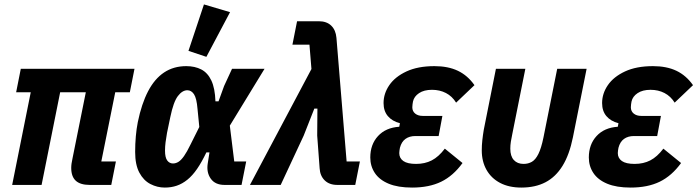

<svg xmlns="http://www.w3.org/2000/svg" viewBox="-20 -836 3153 868"><path d="M483 0H386Q343 0 322.5 -19Q302 -38 302 -77Q302 -86 303.5 -97Q305 -108 308 -121L368 -419H252L168 0H35L119 -419H53L74 -525H588L567 -419H501L438 -106H504Z M1093 -106 1072 0H995Q953 0 933 -28Q913 -56 919 -96L927 -147H913Q892 -103 871 -72.5Q850 -42 827 -23.5Q804 -5 779 3.5Q754 12 725 12Q691 12 660 -4Q629 -20 610 -55.5Q591 -91 591 -149Q591 -185 594 -219.5Q597 -254 603 -284Q620 -367 649.5 -423.5Q679 -480 722 -508.5Q765 -537 822 -537Q861 -537 890 -522Q919 -507 935.5 -472Q952 -437 954 -378H968L993 -447L1029 -525H1176L1019 -268L1039 -106ZM762 -97Q775 -97 787 -104.5Q799 -112 812 -130.5Q825 -149 841 -182L881 -262L873 -343Q869 -392 857 -410Q845 -428 827 -428Q804 -428 784 -401.5Q764 -375 750 -307L735 -235Q731 -213 728.5 -193Q726 -173 726 -155Q726 -124 736 -110.5Q746 -97 762 -97ZM1020 -781 913 -579 832 -606 902 -816Z M1388 -524 1379 -634H1302L1323 -740H1421Q1457 -740 1477.5 -720Q1498 -700 1501 -665L1547 -106H1607L1586 0H1505Q1469 0 1448 -20.5Q1427 -41 1425 -75L1414 -223L1415 -345H1401L1353 -223L1249 0H1110Z M1991 -164 2071 -99Q2029 -41 1974.5 -14.5Q1920 12 1843 12Q1779 12 1737 -5.5Q1695 -23 1674.5 -54Q1654 -85 1654 -124Q1654 -183 1689 -221Q1724 -259 1785 -263L1788 -279Q1753 -288 1733.5 -311Q1714 -334 1714 -370Q1714 -413 1740 -451Q1766 -489 1817.5 -513Q1869 -537 1944 -537Q2006 -537 2050 -516Q2094 -495 2125 -451L2042 -372Q2024 -401 1996 -415.5Q1968 -430 1933 -430Q1897 -430 1874.5 -415Q1852 -400 1847 -377Q1846 -370 1845 -364.5Q1844 -359 1844 -351Q1844 -333 1857 -322.5Q1870 -312 1891 -312H1980L1963 -221H1858Q1831 -221 1813 -208Q1795 -195 1788 -168Q1787 -162 1786 -156Q1785 -150 1785 -144Q1785 -121 1803.5 -108Q1822 -95 1861 -95Q1901 -95 1932 -111Q1963 -127 1991 -164Z M2355 -525 2296 -230Q2292 -212 2289.5 -195.5Q2287 -179 2287 -164Q2287 -130 2303 -112.5Q2319 -95 2347 -95Q2368 -95 2384.5 -104.5Q2401 -114 2414 -140Q2427 -166 2437 -215L2499 -525H2632L2570 -215Q2554 -136 2523 -86Q2492 -36 2446 -12Q2400 12 2337 12Q2281 12 2241 -9Q2201 -30 2179.5 -68Q2158 -106 2158 -156Q2158 -179 2160.5 -202Q2163 -225 2167 -249L2222 -525Z M2979 -164 3059 -99Q3017 -41 2962.5 -14.5Q2908 12 2831 12Q2767 12 2725 -5.5Q2683 -23 2662.5 -54Q2642 -85 2642 -124Q2642 -183 2677 -221Q2712 -259 2773 -263L2776 -279Q2741 -288 2721.5 -311Q2702 -334 2702 -370Q2702 -413 2728 -451Q2754 -489 2805.5 -513Q2857 -537 2932 -537Q2994 -537 3038 -516Q3082 -495 3113 -451L3030 -372Q3012 -401 2984 -415.5Q2956 -430 2921 -430Q2885 -430 2862.5 -415Q2840 -400 2835 -377Q2834 -370 2833 -364.5Q2832 -359 2832 -351Q2832 -333 2845 -322.5Q2858 -312 2879 -312H2968L2951 -221H2846Q2819 -221 2801 -208Q2783 -195 2776 -168Q2775 -162 2774 -156Q2773 -150 2773 -144Q2773 -121 2791.5 -108Q2810 -95 2849 -95Q2889 -95 2920 -111Q2951 -127 2979 -164Z"/></svg>

Font: IBM Plex Sans Condensed
Style: Bold Italic
Weight: 700
Width: 3
Italic angle: -11.31°
Designer: Mike Abbink, Paul van der Laan, Pieter van Rosmalen
Foundry: Bold Monday
Version: Version 3.201